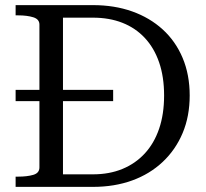

<svg xmlns="http://www.w3.org/2000/svg" viewBox="-20 -730 805 750"><path d="M41 -379H422V-335H41ZM41 -670V-710H343Q427 -710 496 -685.5Q565 -661 615.5 -615Q666 -569 693.5 -503.5Q721 -438 721 -357Q721 -276 693.5 -210.5Q666 -145 615.5 -97.5Q565 -50 496 -25Q427 0 343 0H41V-40H51Q86 -40 110 -47Q134 -54 134 -76V-634Q134 -655 110 -662.5Q86 -670 51 -670ZM343 -661H226V-49H343Q407 -49 458 -70Q509 -91 545.5 -130.5Q582 -170 601.5 -227Q621 -284 621 -357Q621 -430 601.5 -486.5Q582 -543 545.5 -582Q509 -621 458 -641Q407 -661 343 -661Z"/></svg>

Font: Roboto Serif 72pt
Style: Regular
Weight: 400
Designer: Greg Gazdowicz
Foundry: Commercial Type
Version: Version 1.008